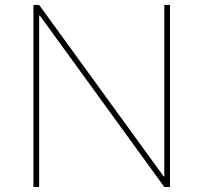

<svg xmlns="http://www.w3.org/2000/svg" viewBox="-20 -747 813 767"><path d="M659.1 -727.3V0H636.4L139.2 -684.7H136.4V0H113.6V-727.3H136.4L633.5 -42.6H636.4V-727.3Z"/></svg>

Font: Inter Thin BETA
Style: Regular
Weight: 100
Designer: Rasmus Andersson
Foundry: rsms
Version: Version 3.011;git-f93a4a705